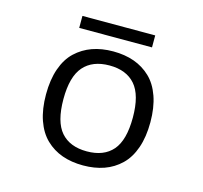

<svg xmlns="http://www.w3.org/2000/svg" viewBox="-95 -733 900 851"><g transform="rotate(15 355.0 -308.0)"><path d="M181.5 -628.5H515.5V-573.5H181.5ZM594.5 -251Q594.5 -183.5 576.8 -132.8Q559 -82 526.5 -50.8Q494 -19.5 451 -4.2Q408 11 355 11Q302 11 259 -4.2Q216 -19.5 183.5 -50.8Q151 -82 133.2 -132.8Q115.5 -183.5 115.5 -251Q115.5 -318.5 133.2 -369.2Q151 -420 183.8 -450.8Q216.5 -481.5 259.2 -496.8Q302 -512 355 -512Q408 -512 451 -496.8Q494 -481.5 526.5 -450.5Q559 -419.5 576.8 -368.8Q594.5 -318 594.5 -251ZM514 -251Q514 -354 473.2 -400.8Q432.5 -447.5 355 -447.5Q277.5 -447.5 236.5 -400.8Q195.5 -354 195.5 -251Q195.5 -147 236.2 -100.2Q277 -53.5 355 -53.5Q433 -53.5 473.5 -100.2Q514 -147 514 -251Z"/></g></svg>

Font: League Mono Light
Style: Regular
Weight: 300
Width: 6
Designer: Tyler Finck
Foundry: The League of Moveable Type / Tyler Finck
Version: Version 2.210